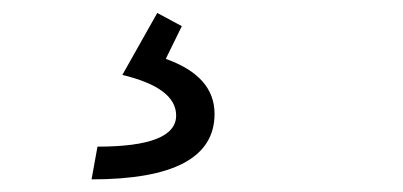

<svg xmlns="http://www.w3.org/2000/svg" viewBox="-20 -44 626 298"><path d="M122.1 234.4 131.3 183.6Q253.4 183.6 253.4 135.3Q253.4 92.3 169.9 72.3L224.1 -23.9L262.2 -3.4L237.3 47.4Q313 74.2 313 132.8Q313 234.4 122.1 234.4Z"/></svg>

Font: Cascadia Code Light
Style: Italic
Weight: 300
Italic angle: -10°
Monospace: yes
Designer: Aaron Bell
Foundry: Saja Typeworks
Version: Version 2404.023; ttfautohint (v1.8.4)